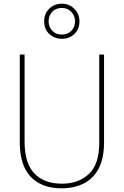

<svg xmlns="http://www.w3.org/2000/svg" viewBox="-20 -1075 669 1039"><path d="M543 -305Q543 -217 513.5 -162Q484 -107 432 -81.5Q380 -56 314 -56Q205 -56 146 -118.5Q87 -181 87 -306V-780H113V-309Q113 -192 166 -136.5Q219 -81 315 -81Q405 -81 461 -133.5Q517 -186 517 -302V-780H543ZM315 -865Q276 -865 247.5 -890.5Q219 -916 219 -960Q219 -1002 247 -1028.5Q275 -1055 315 -1055Q354 -1055 382 -1027.5Q410 -1000 410 -960Q410 -917 382.5 -891Q355 -865 315 -865ZM315 -888Q347 -888 366.5 -908.5Q386 -929 386 -960Q386 -990 365.5 -1011Q345 -1032 315 -1032Q282 -1032 262.5 -1011Q243 -990 243 -960Q243 -930 262.5 -909Q282 -888 315 -888Z"/></svg>

Font: Noto Sans Malayalam UI SemiCondensed Thin
Style: Regular
Weight: 100
Width: 4
Designer: Jelle Bosma - Monotype Design Team
Foundry: Monotype Imaging Inc.
Version: Version 2.104; ttfautohint (v1.8.4.7-5d5b)